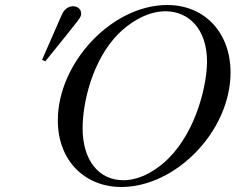

<svg xmlns="http://www.w3.org/2000/svg" viewBox="-20 -725 941 767"><path d="M148 -486 161 -480C311 -666 304 -655 304 -672C304 -689 289 -700 272 -700C255 -700 241 -690 232 -676C227 -667 231 -676 148 -486ZM211 -244C211 -83 319 22 465 22C682 22 901 -201 901 -436C901 -592 800 -705 648 -705C427 -705 211 -474 211 -244ZM310 -213C310 -315 349 -485 453 -590C490 -627 561 -680 641 -680C733 -680 807 -610 807 -479C807 -391 767 -206 653 -92C612 -51 545 -5 473 -5C375 -5 310 -84 310 -213Z"/></svg>

Font: CMU Serif
Style: Italic
Weight: 500
Italic angle: -14.04°
Version: Version 0.7.0